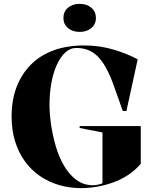

<svg xmlns="http://www.w3.org/2000/svg" viewBox="-20 -958 795 993"><path d="M392 -296V-306H708V-111Q678 -76 641 -52Q604 -28 562.5 -13.5Q521 1 479.5 8Q438 15 400 15Q340 15 285.5 -1Q231 -17 186 -48Q141 -79 108.5 -124Q76 -169 58 -227Q40 -285 40 -356Q40 -441 66 -508.5Q92 -576 140.5 -624.5Q189 -673 258.5 -698Q328 -723 415 -723Q457 -723 497 -717Q537 -711 572.5 -700Q608 -689 638.5 -676.5Q669 -664 692 -651L634 -384H615L571 -508Q551 -566 529.5 -605Q508 -644 484.5 -667Q461 -690 433.5 -700Q406 -710 375 -710Q343 -710 317.5 -686.5Q292 -663 273.5 -622Q255 -581 245.5 -528Q236 -475 236 -416Q236 -370 244 -314.5Q252 -259 268 -203.5Q284 -148 310.5 -102Q337 -56 374.5 -28Q412 0 461 0Q472 0 484.5 -2.5Q497 -5 510 -10V-273ZM392 -938Q429 -938 452.5 -918Q476 -898 476 -865Q476 -833 452.5 -813Q429 -793 392 -793Q355 -793 331.5 -813Q308 -833 308 -865Q308 -898 331.5 -918Q355 -938 392 -938Z"/></svg>

Font: Kalnia SemiBold
Style: Regular
Weight: 600
Designer: Frida Medrano
Foundry: Frida Medrano
Version: Version 1.105